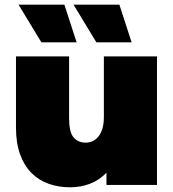

<svg xmlns="http://www.w3.org/2000/svg" viewBox="-20 -787 738 817"><path d="M278 10Q229 10 187 -5Q145 -20 114 -51Q83 -82 65.5 -130Q48 -178 48 -245V-547H274V-284Q274 -225 293 -202.5Q312 -180 345 -180Q360 -180 373.5 -186Q387 -192 398 -205Q409 -218 415.5 -239Q422 -260 422 -290V-547H648V0H433V-52Q402 -20 362.5 -5Q323 10 278 10ZM390 -607 293 -767H488L540 -607ZM156 -607 59 -767H254L306 -607Z"/></svg>

Font: Montserrat-Alt1 Black
Style: Regular
Weight: 900
Designer: Differentunic
Foundry: Differentunic
Version: Version 7.222